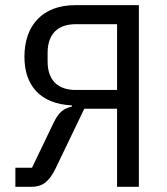

<svg xmlns="http://www.w3.org/2000/svg" viewBox="-20 -718 640 738"><path d="M39.1 0H101.9C139.9 0 168 -17 193.9 -71L304 -300.1H430V0H513.8V-698.2H269.2C144.2 -698.2 73.9 -621.1 73.9 -500C73.9 -389.9 133.9 -318.9 256 -312.9V-307.9C224.1 -301.8 204.9 -285.9 185 -244L103 -73.2H39.1ZM163 -481.9V-514.9C163 -589.8 204.9 -625 271 -625H430V-372.2H271C204.9 -372.2 163 -407 163 -481.9Z"/></svg>

Font: Margiela Mono
Style: Regular
Weight: 400
Designer: Mike Abbink, Paul van der Laan, Pieter van Rosmalen
Foundry: Bold Monday
Version: Version 2.003 2021